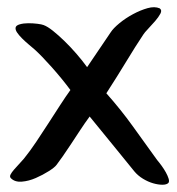

<svg xmlns="http://www.w3.org/2000/svg" viewBox="-20 -466 487 529"><path d="M174 -218Q151 -249 122.5 -281Q94 -313 75 -330Q68 -336 58.5 -344Q49 -352 40.5 -360.5Q32 -369 27 -376.5Q22 -384 23 -390Q24 -396 34.5 -399Q45 -402 58 -402Q71 -402 83 -400.5Q95 -399 100 -397Q111 -393 126 -381Q141 -369 157.5 -353Q174 -337 190.5 -318Q207 -299 220 -281Q238 -307 252.5 -329Q267 -351 285 -377Q292 -388 309 -402Q326 -416 346.5 -427Q367 -438 386.5 -443.5Q406 -449 420 -443Q427 -438 422 -428.5Q417 -419 407.5 -408Q398 -397 388 -386.5Q378 -376 375 -371Q353 -338 328.5 -297.5Q304 -257 273 -209Q313 -164 346 -118Q379 -72 413 -25Q419 -18 425.5 -9Q432 0 437 9Q442 18 444.5 26Q447 34 444 38Q439 43 427.5 43Q416 43 402 39Q388 35 374 26.5Q360 18 350 6Q330 -19 298 -58Q266 -97 227 -145Q213 -126 200 -106Q187 -86 175 -68Q163 -50 153 -35.5Q143 -21 136 -12Q131 -5 114.5 5.5Q98 16 78.5 24.5Q59 33 40 34.5Q21 36 10 25Q6 21 9 15Q12 9 18.5 1.5Q25 -6 32.5 -14Q40 -22 46 -29Q63 -50 80 -75.5Q97 -101 113.5 -126.5Q130 -152 145.5 -176Q161 -200 174 -218Z"/></svg>

Font: BM YEONSUNG
Style: Regular
Weight: 400
Designer: Bongjin Kim; Myungsoo Han; Jaehyun Keum; Jihee Min; Dokyung Lee; Chorong Kim; Jooyeon Kang; Sang-a Kim;
Foundry: Sandoll Communications Inc.
Version: Version 1.000;PS 1;hotconv 16.6.51;makeotf.lib2.5.65220